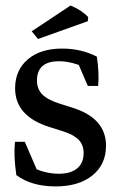

<svg xmlns="http://www.w3.org/2000/svg" viewBox="-20 -667 437 695"><path d="M181.6 7.8Q93.8 7.8 39.1 -33.2Q28.8 -104 34.2 -153.8H69.8L122.6 -31.2L84.5 -67.9Q137.2 -38.1 192.9 -38.1Q236.3 -38.1 259.5 -57.6Q282.7 -77.1 282.7 -112.8Q282.7 -142.6 264.6 -161.1Q246.6 -179.7 206.1 -192.4L158.2 -207.5Q34.7 -246.6 34.7 -347.2Q34.7 -413.1 80.6 -452.1Q126.5 -491.2 204.6 -491.2Q274.4 -491.2 330.6 -461.9Q339.4 -403.8 335.4 -356H297.9L254.9 -455.6L301.8 -415.5Q244.6 -445.3 193.4 -445.3Q113.8 -445.3 113.8 -375.5Q113.8 -344.7 133.1 -325.2Q152.3 -305.7 195.3 -292L243.2 -276.9Q363.8 -238.8 363.8 -139.6Q363.8 -71.8 314.5 -32Q265.1 7.8 181.6 7.8ZM117.7 -525.9 94.7 -553.7 235.4 -647Q274.9 -630.9 299.3 -605L297.9 -590.3Z"/></svg>

Font: Markazi Text
Style: Regular
Weight: 400
Designer: Borna Izadpanah (Arabic designer), Fiona Ross (Arabic design director) and Florian Runge (Latin designer)
Foundry: Borna Izadpanah and Florian Runge
Version: Version 1.000